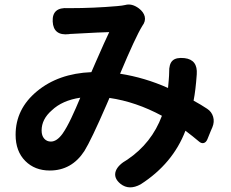

<svg xmlns="http://www.w3.org/2000/svg" viewBox="-20 -779 1020 849"><path d="M513 34Q481 8 492 -23Q502 -50 543 -73Q651 -146 696 -267Q581 -329 464 -346Q460 -337 452 -318Q383 -159 353 -111Q297 -25 200 -25Q134 -25 92 -67Q49 -110 49 -183Q49 -297 143 -375Q238 -454 384 -460Q391 -475 404 -506Q446 -602 463 -637Q449 -636 409 -635Q324 -631 294 -629Q288 -629 285 -628Q216 -620 213 -684Q210 -748 281 -743Q286 -743 291 -743Q394 -743 498 -752Q522 -754 534 -757Q563 -765 594 -742Q615 -726 620 -706Q625 -685 609 -664Q579 -615 511 -453Q620 -436 723 -390L726 -423Q728 -447 728 -459Q727 -496 743 -511Q759 -526 796 -522Q855 -515 850 -450Q845 -379 836 -334Q869 -316 896 -298Q916 -285 922.5 -262.5Q929 -240 919 -216L912 -200L897 -163Q891 -149 880.5 -146.5Q870 -144 859 -154Q833 -176 800 -201Q744 -55 602 36Q551 64 513 34ZM205 -153Q231 -153 256 -187Q275 -214 295.5 -257.5Q316 -301 335 -347Q255 -335 209 -291Q164 -252 164 -202Q164 -179 175.5 -166Q187 -153 205 -153Z"/></svg>

Font: GenSenRounded2 TW B
Style: Regular
Weight: 700
Version: Version 2.000;PS 2;hotconv 16.6.51;makeotf.lib2.5.65220 DEVE